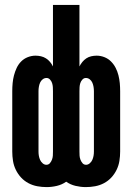

<svg xmlns="http://www.w3.org/2000/svg" viewBox="-20 -755 540 783"><path d="M170 8Q151 8 132 4.5Q113 1 96 -8Q79 -17 66 -31Q53 -45 44.5 -62.5Q36 -80 33 -99Q30 -118 30 -137V-383Q30 -400 31.5 -416Q33 -432 37 -447.5Q41 -463 48 -478Q55 -493 66.5 -504.5Q78 -516 93.5 -522Q109 -528 125 -528Q136 -528 147 -525.5Q158 -523 167.5 -517Q177 -511 184 -502.5Q191 -494 196 -484V-735H304V-484Q309 -494 316 -502.5Q323 -511 332 -517Q341 -523 352 -525.5Q363 -528 374 -528Q390 -528 405.5 -522Q421 -516 432.5 -504.5Q444 -493 451.5 -478.5Q459 -464 463 -448Q467 -432 468.5 -416Q470 -400 470 -383V-137Q470 -118 467 -99Q464 -80 455.5 -62.5Q447 -45 434 -31Q421 -17 404 -8Q387 1 368 4.5Q349 8 330 8Q309 8 288 3Q267 -2 250 -14Q233 -2 212 3Q191 8 170 8ZM169 -83Q178 -83 183.5 -89.5Q189 -96 192 -104Q195 -112 195.5 -120Q196 -128 196 -137V-383Q196 -392 195.5 -400Q195 -408 192.5 -416Q190 -424 184 -430.5Q178 -437 170 -437Q161 -437 154 -431.5Q147 -426 143.5 -418Q140 -410 138.5 -401Q137 -392 137 -383V-137Q137 -128 138.5 -119.5Q140 -111 143.5 -103Q147 -95 154 -89Q161 -83 169 -83ZM331 -83Q339 -83 346 -89Q353 -95 356.5 -103Q360 -111 361.5 -119.5Q363 -128 363 -137V-383Q363 -392 361.5 -401Q360 -410 356.5 -418Q353 -426 346 -431.5Q339 -437 330 -437Q322 -437 316 -430.5Q310 -424 307.5 -416Q305 -408 304.5 -400Q304 -392 304 -383V-137Q304 -128 304.5 -120Q305 -112 308 -104Q311 -96 316.5 -89.5Q322 -83 331 -83Z"/></svg>

Font: Iosevka SS18 Extrabold
Style: Regular
Weight: 800
Monospace: yes
Designer: Belleve Invis
Foundry: Belleve Invis
Version: Version 25.1.1; ttfautohint (v1.8.4)